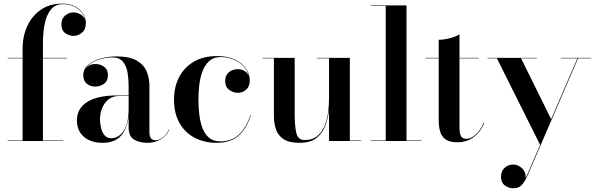

<svg xmlns="http://www.w3.org/2000/svg" viewBox="-20 -780 3291 1062"><path d="M22.5 -2.5H105V-457.5H22.5V-460H105V-511.5Q105 -579.5 131 -636Q157 -692.5 206 -726.2Q255 -760 324.5 -760Q367 -760 396 -743.8Q425 -727.5 440 -703Q455 -678.5 455 -653.5Q455 -618 434 -599.8Q413 -581.5 386 -581.5Q363.5 -581.5 341.5 -596.5Q319.5 -611.5 319.5 -646Q319.5 -677 340.5 -694.2Q361.5 -711.5 385 -711.5Q405 -711.5 423.5 -701.5Q442 -691.5 450 -673.5Q442 -708.5 408.5 -732.8Q375 -757 328 -757Q287.5 -757 263.2 -729.2Q239 -701.5 228.2 -652.5Q217.5 -603.5 217.5 -540V-460H350V-457.5H217.5V-2.5H330V0H22.5Z M626 -252H691.5V-304.5Q691.5 -340.5 685.8 -377Q680 -413.5 660.5 -438Q641 -462.5 601 -462.5Q560.5 -462.5 517.8 -447.2Q475 -432 455 -402Q475 -426 507.5 -426Q534.5 -426 555.8 -410.5Q577 -395 577 -365.5Q577 -332.5 555.5 -316.8Q534 -301 507.5 -301Q479 -301 459.8 -317.2Q440.5 -333.5 440.5 -363.5Q440.5 -397.5 467.2 -420.8Q494 -444 536 -456Q578 -468 623.5 -468Q696 -468 735.8 -445.2Q775.5 -422.5 791 -385.2Q806.5 -348 806.5 -304.5V-46Q806.5 -29 814.2 -16.5Q822 -4 842.5 -4Q858.5 -4 879.8 -19.2Q901 -34.5 914 -63.5L916 -62Q902 -29 869.5 -9.5Q837 10 795 10Q753 10 722.2 -7.5Q691.5 -25 691.5 -76.5V-136.5Q684 -68 649 -29Q614 10 548 10Q483 10 444.2 -23.2Q405.5 -56.5 405.5 -113.5Q405.5 -180.5 462.5 -216.2Q519.5 -252 626 -252ZM595.5 -15.5Q634.5 -15.5 663 -54.5Q691.5 -93.5 691.5 -180.5V-249.5H643Q602 -249.5 578 -228.5Q554 -207.5 543.5 -177.8Q533 -148 533 -122Q533 -97.5 538.8 -73Q544.5 -48.5 558 -32Q571.5 -15.5 595.5 -15.5Z M1367.5 -143Q1348 -76 1303.2 -33Q1258.5 10 1178 10Q1111 10 1057.8 -17.5Q1004.5 -45 973.5 -98.5Q942.5 -152 942.5 -230Q942.5 -298 970.2 -352.2Q998 -406.5 1051.2 -438.2Q1104.5 -470 1181.5 -470Q1236 -470 1276.5 -451.8Q1317 -433.5 1339.2 -402.8Q1361.5 -372 1361.5 -334Q1361.5 -302.5 1342 -284.5Q1322.5 -266.5 1295 -266.5Q1271.5 -266.5 1248.5 -282.5Q1225.5 -298.5 1225.5 -333Q1225.5 -364 1246.5 -380.8Q1267.5 -397.5 1295 -397.5Q1315 -397.5 1332 -387.8Q1349 -378 1356 -359Q1349 -392.5 1324.8 -416.2Q1300.5 -440 1267.8 -452.2Q1235 -464.5 1201.5 -464.5Q1161 -464.5 1136.2 -441.5Q1111.5 -418.5 1098.8 -382.5Q1086 -346.5 1081.8 -306Q1077.5 -265.5 1077.5 -230Q1077.5 -187 1082.5 -145.8Q1087.5 -104.5 1100.2 -71Q1113 -37.5 1136.8 -17.8Q1160.5 2 1198.5 2Q1263.5 2 1304.2 -38.5Q1345 -79 1365 -143Z M1610 -460V-147.5Q1610 -84.5 1619 -45Q1628 -5.5 1664.5 -5.5Q1709.5 -5.5 1736.5 -28.8Q1763.5 -52 1777.2 -88Q1791 -124 1795.5 -163.8Q1800 -203.5 1800 -237V-457.5H1732.5V-460H1915V-2.5H1978V0H1800V-174Q1795.5 -130 1780.5 -87.8Q1765.5 -45.5 1731.8 -17.8Q1698 10 1637 10Q1580 10 1549.2 -9.8Q1518.5 -29.5 1506.8 -63.5Q1495 -97.5 1495 -141V-457.5H1432V-460Z M2030.5 -2.5H2113.5V-747.5H2030.5V-750H2228.5V-2.5H2311V0H2030.5Z M2659 -101.5Q2641 -53.5 2602.2 -23.2Q2563.5 7 2510 7Q2465.5 7 2443.2 -10Q2421 -27 2413.8 -54.8Q2406.5 -82.5 2406.5 -113.5V-457.5H2333.5V-460H2406.5V-560Q2434.5 -560 2467.8 -568.5Q2501 -577 2521.5 -590V-460H2628.5V-457.5H2521.5V-78Q2521.5 -40.5 2530.2 -26.2Q2539 -12 2559.5 -12Q2586 -12 2613.2 -37.5Q2640.5 -63 2656 -102Z M2949.5 -457.5H2862L3028.5 -121L3174 -457.5H3081.5V-460H3251V-457.5H3177.5L2895.5 196.5Q2882 226 2865.5 243.8Q2849 261.5 2818 261.5Q2794.5 261.5 2772.8 245.8Q2751 230 2751 197Q2751 167.5 2770.8 148.8Q2790.5 130 2819 130Q2846.5 130 2868.5 152Q2890.5 174 2887.5 206.5L2967.5 21L2728.5 -457.5H2676.5V-460H2949.5Z"/></svg>

Font: Bodoni* 72pt Medium
Style: Regular
Weight: 500
Version: Version 2.3